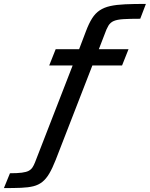

<svg xmlns="http://www.w3.org/2000/svg" viewBox="-197 -762 767 983"><path d="M-177 201 -146 125Q-108 125 -85 122Q-62 119 -50 112.5Q-38 106 -31 95.5Q-24 85 -18 70L175 -427H55L88 -510H208L243 -602Q258 -642 274.5 -668Q291 -694 313.5 -709Q336 -724 367.5 -731Q399 -738 443.5 -740Q488 -742 550 -742L521 -666Q467 -666 435 -664Q403 -662 385.5 -654.5Q368 -647 358 -630.5Q348 -614 338 -585L309 -510H461L428 -427H276L88 57Q71 100 55 127Q39 154 19.5 169.5Q0 185 -26 191.5Q-52 198 -89 199.5Q-126 201 -177 201Z"/></svg>

Font: Saira Expanded Medium
Style: Italic
Weight: 500
Width: 7
Italic angle: -12°
Designer: Hector Gatti with collaboration of the Omnibus-Type team
Foundry: Omnibus-Type
Version: Version 1.101